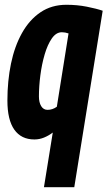

<svg xmlns="http://www.w3.org/2000/svg" viewBox="-20 -574 450 804"><path d="M410 -529 291 210H164L201 -19Q184 -6 164.5 2Q145 10 124 10Q69 10 40 -31Q11 -72 11 -153Q11 -235 26 -307.5Q41 -380 72 -435.5Q103 -491 149.5 -522.5Q196 -554 258 -554Q303 -554 343.5 -546Q384 -538 410 -529ZM267 -434Q253 -439 239 -439Q215 -439 197 -413Q179 -387 167 -346Q155 -305 149 -258.5Q143 -212 143 -170Q143 -145 152.5 -129.5Q162 -114 179 -114Q200 -114 218 -127Z"/></svg>

Font: Georama Condensed
Style: Bold Italic
Weight: 700
Width: 3
Italic angle: -9°
Designer: Jean-Baptiste Levee
Foundry: Production Type
Version: Version 1.000